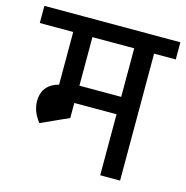

<svg xmlns="http://www.w3.org/2000/svg" viewBox="-122 -730 796 821"><g transform="rotate(15 276.0 -319.0)"><path d="M-25 -562V-638H358V-562ZM123 -302V-630H208V-302ZM154 -180V-320H206V-203ZM159 -270V-347H412V-270ZM50 -237Q50 -284 81.5 -309Q113 -334 172 -334V-280Q147 -280 134.5 -268.5Q122 -257 122 -237ZM84 -148Q50 -191 50 -237H122Q122 -216 149 -181ZM84 -148 104 -294H172V-188ZM393 0V-626H481V0ZM297 -562V-638H577V-562Z"/></g></svg>

Font: Akshar Light
Style: Regular
Weight: 400
Version: Version 1.100